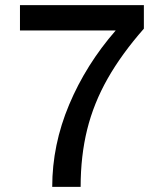

<svg xmlns="http://www.w3.org/2000/svg" viewBox="-20 -730 640 750"><path d="M184 0Q184 -164 250 -321Q316 -478 432 -611H58V-710H542V-618Q455 -519 400.5 -423Q346 -327 320.5 -224Q295 -121 295 0Z"/></svg>

Font: Geist Mono Medium
Style: Regular
Weight: 500
Monospace: yes
Designer: Basement.studio, Andrés Briganti, Mateo Zaragoza
Foundry: Basement.studio, Vercel, Andrés Briganti, Guido Ferreyra, Mateo Zaragoza
Version: Version 1.500; ttfautohint (v1.8.4.7-5d5b)